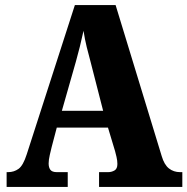

<svg xmlns="http://www.w3.org/2000/svg" viewBox="-20 -734 736 754"><path d="M6 0V-58H12Q35 -58 53 -71Q71 -84 85 -128L274 -714H434L615 -121Q625 -87 643.5 -72.5Q662 -58 687 -58H696V0H369V-58H405Q418 -58 429.5 -64.5Q441 -71 441 -90Q441 -103 437.5 -118Q434 -133 432 -140L404 -233H203L183 -157Q180 -145 175.5 -125.5Q171 -106 171 -92Q171 -76 178 -67Q185 -58 203 -58H246V0ZM223 -299H385L336 -490Q328 -519 320.5 -549.5Q313 -580 308 -613Q301 -581 293.5 -550.5Q286 -520 278 -492Z"/></svg>

Font: Noto Serif Tamil Condensed Black
Style: Italic
Weight: 900
Width: 3
Italic angle: -12°
Designer: Indian Type Foundry, Tom Grace, and the Monotype Design Team
Foundry: Monotype Imaging Inc.
Version: Version 2.003; ttfautohint (v1.8.4.7-5d5b)